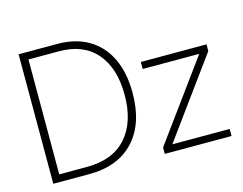

<svg xmlns="http://www.w3.org/2000/svg" viewBox="-100 -885 1320 1042"><g transform="rotate(-15 560.5 -364.0)"><path d="M280.8 0H78.6V-727.5H296.4Q398.4 -727.5 471.4 -684.3Q544.4 -641.1 583.3 -560.1Q622.1 -479 622.1 -365.7Q622.1 -192.9 532.5 -96.4Q442.9 0 280.8 0ZM123 -41H278.8Q424.8 -41 501.2 -127.4Q577.6 -213.9 577.6 -365.7Q577.6 -516.1 504.6 -601.3Q431.6 -686.5 294.4 -686.5H123ZM705.1 0V-36.1L1025.4 -475.1V-476.1H708.5V-515.6H1077.6V-478L758.8 -40.5V-39.6H1080.1V0Z"/></g></svg>

Font: Inter Display ExtraLight
Style: Regular
Weight: 200
Designer: Rasmus Andersson
Foundry: rsms
Version: Version 4.000;git-a52131595